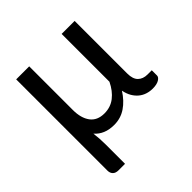

<svg xmlns="http://www.w3.org/2000/svg" viewBox="-174 -607 897 897"><g transform="rotate(-45 275.0 -158.5)"><path d="M151.9 -477.5V-189Q151.9 -135.7 175 -104.5Q198.2 -73.2 245.1 -73.2Q286.1 -73.2 316.2 -96.7Q346.2 -120.1 366.2 -161.6V-477.5H452.1V-129.9Q452.1 -93.3 469.5 -76.4Q486.8 -59.6 516.1 -59.6H543.9V-24.9Q543.9 -13.7 528.8 -4.6Q513.7 4.4 486.8 4.4Q467.8 4.4 450.2 -1.2Q432.6 -6.8 418.2 -18.6Q403.8 -30.3 393.3 -48.1Q382.8 -65.9 377.9 -90.8Q351.6 -49.3 317.1 -26.1Q282.7 -2.9 239.7 -2.9Q207 -2.9 182.9 -13.2Q158.7 -23.4 141.6 -43Q144 -24.4 145.3 -5.1Q146.5 14.2 146.5 30.8V161.1H104Q85.4 161.1 75.7 151.6Q65.9 142.1 65.9 125V-477.5Z"/></g></svg>

Font: Carlito
Style: Regular
Weight: 400
Designer: Lukasz Dziedzic
Foundry: tyPoland Lukasz Dziedzic
Version: Version 1.103; Beta1; all basic design good, some composites